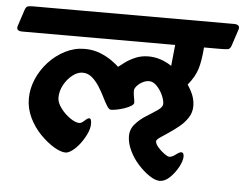

<svg xmlns="http://www.w3.org/2000/svg" viewBox="-105 -679 1015 796"><g transform="rotate(5 402.0 -281.5)"><path d="M-55 -533 -33 -600Q-28 -615 -20 -617Q-12 -619 0 -619H837Q865 -619 858 -597L836 -530Q831 -514 820.5 -512.5Q810 -511 787 -511H722Q718 -456 707.5 -421.5Q697 -387 668 -352Q686 -324 692.5 -304.5Q699 -285 699 -264Q699 -238 684.5 -216Q670 -194 649 -177Q628 -160 607 -146Q586 -132 572 -122.5Q558 -113 558 -106Q558 -96 570 -82Q582 -68 596.5 -57.5Q611 -47 618 -47Q629 -47 644 -58.5Q659 -70 666 -70Q677 -70 677 -53Q677 -35 663 -9Q649 17 628.5 36.5Q608 56 587 56Q568 56 543.5 39.5Q519 23 496 -2.5Q473 -28 458.5 -59Q444 -90 444 -118Q444 -147 463.5 -169Q483 -191 509 -207Q535 -223 554.5 -236.5Q574 -250 574 -263Q574 -278 565 -298.5Q556 -319 540.5 -335.5Q525 -352 508 -352Q494 -352 480 -344.5Q466 -337 457 -326.5Q448 -316 448 -307Q448 -294 450.5 -282Q453 -270 454 -258Q454 -251 443 -244Q432 -237 416 -231.5Q400 -226 384.5 -223Q369 -220 360 -220Q352 -220 343 -234.5Q334 -249 323.5 -270.5Q313 -292 299.5 -313Q286 -334 269 -348.5Q252 -363 230 -363Q209 -363 188 -346.5Q167 -330 153 -304.5Q139 -279 139 -251Q139 -231 156 -208Q173 -185 195.5 -169.5Q218 -154 234 -154Q243 -154 255 -165.5Q267 -177 274 -177Q283 -177 283 -154Q283 -136 273 -114Q263 -92 248 -72Q233 -52 216.5 -39.5Q200 -27 188 -27Q168 -27 139.5 -44Q111 -61 82.5 -90Q54 -119 35.5 -157Q17 -195 17 -237Q17 -278 34 -318Q51 -358 81 -390.5Q111 -423 149.5 -442.5Q188 -462 230 -462Q266 -462 295.5 -450Q325 -438 345.5 -423Q366 -408 374 -400Q382 -406 399 -419Q416 -432 441 -443Q466 -454 497 -454Q522 -454 546.5 -446Q571 -438 593 -423L602 -511H-34Q-62 -511 -55 -533Z"/></g></svg>

Font: Alkatra SemiBold
Style: Regular
Weight: 600
Designer: Suman Bhandary
Version: Version 1.100;gftools[0.9.22]